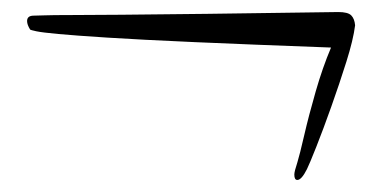

<svg xmlns="http://www.w3.org/2000/svg" viewBox="-20 -371 635 319"><path d="M490 -90Q481 -72 474 -72Q469 -72 469 -81Q469 -86 474 -101Q478 -114 485.5 -146.5Q493 -179 504.5 -219Q516 -259 530 -292Q394 -297 303.5 -301Q213 -305 158.5 -308.5Q104 -312 77 -314.5Q50 -317 40.5 -319Q31 -321 30 -322Q25 -330 25 -336Q25 -345 36 -345Q41 -345 54 -345.5Q67 -346 97 -346Q127 -346 181.5 -346.5Q236 -347 324 -348Q412 -349 542 -351Q558 -351 563.5 -345.5Q569 -340 570 -329Q567 -305 555.5 -268.5Q544 -232 530.5 -194Q517 -156 505.5 -127Q494 -98 490 -90Z"/></svg>

Font: Cherish
Style: Regular
Weight: 400
Designer: Robert E. Leuschke
Foundry: Robert E. Leuschke
Version: Version 1.005